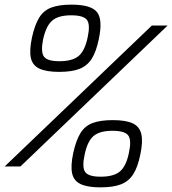

<svg xmlns="http://www.w3.org/2000/svg" viewBox="-52 -814 743 828"><path d="M-32 -96 603 -704H671L36 -96ZM381 -6Q326 -6 296 -20Q266 -34 259 -66.5Q252 -99 264 -155Q276 -209 295 -240Q314 -271 347.5 -283.5Q381 -296 434 -296Q491 -296 520.5 -282Q550 -268 557.5 -235.5Q565 -203 553 -147Q542 -93 522.5 -62.5Q503 -32 469.5 -19Q436 -6 381 -6ZM382 -52Q438 -52 465 -74.5Q492 -97 504 -155Q516 -210 501 -230Q486 -250 433 -250Q378 -250 351.5 -227.5Q325 -205 313 -147Q301 -92 315.5 -72Q330 -52 382 -52ZM203 -504Q148 -504 118 -518Q88 -532 81 -564.5Q74 -597 86 -653Q98 -707 117 -738Q136 -769 169.5 -781.5Q203 -794 256 -794Q341 -794 366.5 -761.5Q392 -729 374 -645Q363 -591 343.5 -560.5Q324 -530 291 -517Q258 -504 203 -504ZM204 -550Q260 -550 287 -572.5Q314 -595 326 -653Q338 -708 323 -728Q308 -748 255 -748Q200 -748 173.5 -725.5Q147 -703 134 -645Q123 -590 137.5 -570Q152 -550 204 -550Z"/></svg>

Font: Victor Mono Thin
Style: Italic
Weight: 100
Italic angle: -12°
Monospace: yes
Designer: Rune Bjørnerås
Version: Version 1.561;gftools[0.9.30]